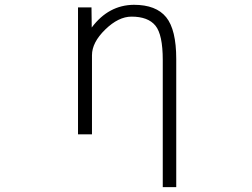

<svg xmlns="http://www.w3.org/2000/svg" viewBox="-20 -553 1040 792"><path d="M358.4 -439.5Q427.7 -532.2 532.2 -533.2Q624 -533.2 665.5 -481.9Q707 -430.7 707 -309.6V218.8H651.4V-305.7Q651.4 -410.2 621.1 -447.3Q590.8 -484.4 522.5 -484.4Q468.8 -484.4 414.1 -431.2Q359.4 -377.9 359.4 -325.2V1H301.8V-522.5H357.4Z"/></svg>

Font: Gen Shin Gothic Monospace Light
Style: Regular
Weight: 300
Designer: [Source Han Sans]
Ryoko NISHIZUKA  (kana & ideographs); Paul D. Hunt (Latin, Greek & Cyrillic); Wenlong ZHANG  (bopomofo
Version: Version 1.002.20150607